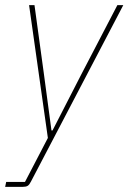

<svg xmlns="http://www.w3.org/2000/svg" viewBox="-44 -526 499 746"><path d="M412 -506H435L76 180Q70 192 63.5 196Q57 200 45 200H-24L-20 181H53L142 10L69 -506H90L126 -243L156 -19H160L275 -243Z"/></svg>

Font: IBM Plex Sans Condensed Thin
Style: Italic
Weight: 100
Width: 3
Italic angle: -11°
Designer: Mike Abbink, Paul van der Laan, Pieter van Rosmalen
Foundry: Bold Monday
Version: Version 1.3